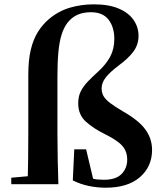

<svg xmlns="http://www.w3.org/2000/svg" viewBox="-20 -850 748 886"><path d="M32 0V-29.9L146.6 -40.2H185.1V0ZM107.6 0Q110.6 -117.4 110.6 -234.8V-505.1Q110.6 -572.4 122 -620.3Q133.4 -668.2 154.7 -702.3Q176 -736.3 204.7 -761.1Q248.5 -798.3 301.4 -814.2Q354.4 -830 412.8 -830Q482 -830 527.9 -810.4Q573.7 -790.9 596.5 -757.7Q619.3 -724.5 619.3 -684.9Q619.3 -644.1 595.6 -611.9Q571.9 -579.7 524.6 -545.4Q486.6 -516.5 467.8 -492.3Q448.9 -468 448.9 -441.9Q448.9 -421.8 458.1 -406.1Q467.2 -390.4 488.9 -374.1Q510.6 -357.7 548.6 -335.3Q620.4 -294.5 651.1 -252.1Q681.7 -209.8 681.7 -158.2Q681.7 -81.1 625.6 -32.4Q569.4 16.2 468.2 16.2Q429 16.2 390.1 8.2Q351.2 0.2 316 -17.5L322.7 -161H377.4L413.1 -10.6L356.7 -43.4Q386 -30.5 407.4 -25.5Q428.9 -20.4 459.4 -20.4Q514.5 -20.4 540.8 -46.9Q567 -73.5 567 -113.4Q567 -150.5 545.4 -175.8Q523.8 -201.2 467.4 -229.3Q411.4 -256.8 376.1 -288.8Q340.9 -320.8 340.9 -373.2Q340.9 -404.7 352.6 -428.2Q364.4 -451.8 385.3 -473.7Q406.3 -495.6 433.9 -520.5Q469.7 -553.3 488.6 -588.7Q507.5 -624.1 507.5 -670.6Q507.5 -724.2 481.2 -758.9Q454.8 -793.6 399.7 -793.6Q364.8 -793.6 338.1 -782Q311.4 -770.4 291.1 -744.7Q274.3 -722.5 263.9 -689.1Q253.6 -655.7 249.3 -608Q245 -560.4 245 -493V-234.8Q245 -176.6 246.3 -117.4Q247.6 -58.2 249.3 0Z"/></svg>

Font: Noto Serif TC
Style: Regular
Weight: 200
Designer: Ryoko NISHIZUKA 西塚涼子 (kana & ideographs); Frank Grießhammer (Latin, Greek & Cyrillic); Wenlong ZHANG 张文龙 (bopomofo); San
Foundry: Adobe
Version: Version 2.001;hotconv 1.1.0;makeotfexe 2.6.0